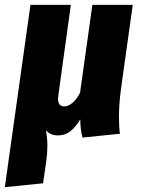

<svg xmlns="http://www.w3.org/2000/svg" viewBox="-46 -552 584 794"><path d="M446 -67Q446 -24 450 1L295 17Q286 -19 286 -58Q265 -24 243.5 -8Q222 8 194 8Q163 8 144 -13Q150 21 150 49Q150 82 145 117L132 206L-26 222L80 -532H247L196 -163Q194 -149 194 -144Q194 -112 220 -112Q236 -112 253 -126Q270 -140 285 -168L336 -532H503L454 -182Q446 -122 446 -67Z"/></svg>

Font: Fira Sans Condensed ExtraBold
Style: Italic
Weight: 800
Width: 3
Italic angle: -8°
Designer: bBox Type GmbH & Carrois Corporate GbR & Edenspiekermann AG
Foundry: bBox Type GmbH & Carrois Corporate GbR & Edenspiekermann AG
Version: Version 4.301